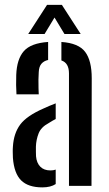

<svg xmlns="http://www.w3.org/2000/svg" viewBox="-20 -784 458 810"><path d="M49.5 -386Q47 -423 48.5 -468Q51 -534.5 80.5 -568.2Q110 -602 183 -607V-531Q165 -527 154.8 -515Q144.5 -503 143.5 -480Q142.5 -467.5 142.2 -448.2Q142 -429 142.5 -411.5Q143 -394 143.5 -386ZM271 0V-474Q271 -518.5 239 -529V-607Q311.5 -602 339.2 -565.2Q367 -528.5 367 -454L366 0ZM34.5 -117.5Q34 -129.5 33.8 -142Q33.5 -154.5 34.5 -166Q38 -222 65.5 -258.8Q93 -295.5 164 -326.5Q176 -332 188.8 -337.5Q201.5 -343 215 -348V-282Q208 -278.5 200.8 -274.2Q193.5 -270 185 -264.5Q153 -247.5 142.8 -221Q132.5 -194.5 131.5 -165.5Q131.5 -152 131.5 -143.2Q131.5 -134.5 132 -124.5Q134.5 -96.5 150 -80.8Q165.5 -65 193 -65Q205.5 -65 215 -68.5V-7.5Q193.5 6.5 158.5 6.5Q99 6.5 69.2 -23Q39.5 -52.5 34.5 -117.5ZM99 -640.5 178.5 -763.5H241L320.5 -640.5H252L210 -710L168 -640.5Z"/></svg>

Font: Big Shoulders Stencil Text SemiBold
Style: Regular
Weight: 600
Designer: Patric King
Foundry: XO Type Co
Version: Version 1.000